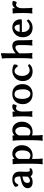

<svg xmlns="http://www.w3.org/2000/svg" viewBox="1622 -2354 967 4252"><g transform="rotate(-90 2106.0 -228.5)"><path d="M323.2 -215.8 257.8 -200.2Q218.3 -190.4 199.2 -164.8Q180.2 -139.2 180.2 -106.9Q180.2 -82.5 192.6 -65.7Q205.1 -48.8 230 -48.8Q265.1 -48.8 312 -86.9Q319.8 -92.8 319.8 -107.9ZM414.1 9.8Q351.6 9.8 329.1 -36.1Q295.9 -9.8 267.8 0Q239.7 9.8 194.8 9.8Q137.7 9.8 100.8 -18.3Q64 -46.4 64 -101.1Q64 -152.8 106 -189Q147.9 -225.1 221.2 -242.2L329.1 -268.1H327.1Q324.2 -268.1 324.2 -274.9Q324.2 -391.1 249 -391.1Q228 -391.1 210.2 -383.1Q192.4 -375 180.2 -361.8Q168 -348.6 160.4 -335.9Q152.8 -323.2 147.9 -310.1L111.8 -311Q96.2 -341.8 94.2 -377Q115.2 -401.4 157.5 -420.7Q199.7 -439.9 254.9 -439.9Q281.2 -439.9 304.4 -436Q327.6 -432.1 351.6 -420.9Q375.5 -409.7 392.6 -392.1Q409.7 -374.5 420.4 -344.7Q431.2 -314.9 431.2 -275.9Q431.2 -252.9 430.2 -231Q429.7 -214.4 428.2 -175.8Q426.8 -137.2 426.8 -127.9Q426.8 -49.8 458 -49.8Q467.8 -49.8 497.1 -61L506.8 -25.9Q472.2 9.8 414.1 9.8Z M711.9 -293.9V-69.8L709 -73.2Q723.1 -56.2 745.1 -47.6Q767.1 -39.1 788.1 -39.1Q840.3 -39.1 870.6 -84.7Q900.9 -130.4 900.9 -220.2Q900.9 -294.4 872.6 -334.2Q844.2 -374 808.1 -374Q776.9 -374 751.5 -352.3Q726.1 -330.6 710.9 -292ZM830.1 -439.9Q873.5 -439.9 909.4 -422.4Q945.3 -404.8 968.3 -375.2Q991.2 -345.7 1003.7 -308.3Q1016.1 -271 1016.1 -231Q1016.1 -124.5 953.6 -57.4Q891.1 9.8 788.1 9.8Q745.1 9.8 711.9 -2.9V26.9Q711.9 159.2 719.7 223.1L717.8 234.9Q681.6 229 656.7 229Q631.3 229 597.2 234.9L594.7 223.1Q605 143.1 605 26.9V-234.9Q605 -359.9 594.7 -422.9L597.2 -433.1Q649.4 -427.7 689 -436Q703.1 -436 707.5 -433.1Q711.9 -430.2 711.9 -420.9V-390.1Q760.7 -439.9 830.1 -439.9Z M1232.9 -293.9V-69.8L1230 -73.2Q1244.1 -56.2 1266.1 -47.6Q1288.1 -39.1 1309.1 -39.1Q1361.3 -39.1 1391.6 -84.7Q1421.9 -130.4 1421.9 -220.2Q1421.9 -294.4 1393.6 -334.2Q1365.2 -374 1329.1 -374Q1297.9 -374 1272.5 -352.3Q1247.1 -330.6 1231.9 -292ZM1351.1 -439.9Q1394.5 -439.9 1430.4 -422.4Q1466.3 -404.8 1489.3 -375.2Q1512.2 -345.7 1524.7 -308.3Q1537.1 -271 1537.1 -231Q1537.1 -124.5 1474.6 -57.4Q1412.1 9.8 1309.1 9.8Q1266.1 9.8 1232.9 -2.9V26.9Q1232.9 159.2 1240.7 223.1L1238.8 234.9Q1202.6 229 1177.7 229Q1152.3 229 1118.2 234.9L1115.7 223.1Q1126 143.1 1126 26.9V-234.9Q1126 -359.9 1115.7 -422.9L1118.2 -433.1Q1170.4 -427.7 1210 -436Q1224.1 -436 1228.5 -433.1Q1232.9 -430.2 1232.9 -420.9V-390.1Q1281.7 -439.9 1351.1 -439.9Z M1871.1 -439.9Q1890.1 -439.9 1918.9 -429.2L1923.8 -422.9Q1919.9 -397.5 1912.1 -374.5Q1904.3 -351.6 1899.9 -346.2L1874 -344.2Q1859.4 -357.9 1835 -357.9Q1804.7 -357.9 1783.2 -319.1Q1761.7 -280.3 1761.7 -231.9V-181.2Q1761.7 -65.4 1770 -5.9L1768.1 5.9Q1733.9 0 1707 0Q1681.2 0 1647 5.9L1645 -5.9Q1654.8 -72.3 1654.8 -181.2V-234.9Q1654.8 -362.8 1645 -422.9L1647 -433.1Q1699.2 -427.7 1738.8 -436Q1752.9 -436 1757.3 -433.1Q1761.7 -430.2 1761.7 -420.9V-377.9Q1784.7 -408.7 1810.1 -424.3Q1835.4 -439.9 1871.1 -439.9Z M1924.8 -205.1Q1924.8 -312 1986.3 -376Q2047.9 -439.9 2150.4 -439.9Q2254.9 -439.9 2311.8 -378.9Q2368.7 -317.9 2368.7 -213.9Q2368.7 -114.3 2308.6 -52.2Q2248.5 9.8 2146.5 9.8Q2044.9 9.8 1984.9 -51.3Q1924.8 -112.3 1924.8 -205.1ZM2143.6 -391.1Q2114.7 -391.1 2093.8 -376.7Q2072.8 -362.3 2061.8 -337.4Q2050.8 -312.5 2045.7 -283.9Q2040.5 -255.4 2040.5 -222.2Q2040.5 -191.4 2045.9 -162.1Q2051.3 -132.8 2063.5 -103.8Q2075.7 -74.7 2099.4 -56.9Q2123 -39.1 2155.8 -39.1Q2198.2 -39.1 2225.8 -83.7Q2253.4 -128.4 2253.4 -195.8Q2253.4 -232.9 2250.7 -261Q2248 -289.1 2240.7 -314.5Q2233.4 -339.8 2221.4 -356Q2209.5 -372.1 2189.9 -381.6Q2170.4 -391.1 2143.6 -391.1Z M2659.2 -391.1Q2613.3 -391.1 2581.8 -344.7Q2550.3 -298.3 2550.3 -224.1Q2550.3 -149.9 2585.9 -103Q2621.6 -56.2 2670.4 -56.2Q2726.1 -56.2 2767.6 -88.9H2789.6L2813.5 -64Q2785.2 -25.9 2741.9 -8.1Q2698.7 9.8 2649.4 9.8Q2551.8 9.8 2493.7 -51.3Q2435.5 -112.3 2435.5 -211.9Q2435.5 -262.7 2455.3 -306.6Q2475.1 -350.6 2507.6 -379.2Q2540 -407.7 2580.1 -423.8Q2620.1 -439.9 2661.1 -439.9Q2737.8 -439.9 2802.2 -405.8L2804.2 -402.8Q2804.2 -365.2 2792.5 -324.2L2755.4 -323.2Q2737.3 -356 2711.4 -373.5Q2685.5 -391.1 2659.2 -391.1Z M2943.4 -201.2V-475.1Q2943.4 -615.2 2936.5 -664.1L2938.5 -670.9Q2945.3 -671.4 2951.4 -672.1Q2957.5 -672.9 2962.2 -673.6Q2966.8 -674.3 2972.2 -675.3Q2977.5 -676.3 2981 -677Q2984.4 -677.7 2989.3 -679.2Q2994.1 -680.7 2996.6 -681.4Q2999 -682.1 3003.9 -683.8Q3008.8 -685.5 3010.5 -686.3Q3012.2 -687 3017.8 -689.2Q3023.4 -691.4 3025.4 -691.9Q3054.2 -691.9 3054.2 -676.8Q3050.3 -615.7 3050.3 -493.2V-365.2Q3090.3 -403.3 3132.8 -421.6Q3175.3 -439.9 3206.5 -439.9Q3278.8 -439.9 3309.6 -400.6Q3340.3 -361.3 3340.3 -279.8V-181.2Q3340.3 -62 3348.1 -5.9L3346.2 5.9Q3311.5 0 3286.1 0Q3259.8 0 3225.1 5.9L3223.1 -5.9Q3233.4 -85.4 3233.4 -181.2V-276.9Q3233.4 -331.5 3220.5 -351.3Q3207.5 -371.1 3176.3 -371.1Q3152.8 -371.1 3117.2 -347.7Q3081.5 -324.2 3046.4 -282.2L3050.3 -285.2V-201.2Q3050.3 -62 3058.1 -5.9L3056.2 5.9Q3020 0 2995.1 0Q2969.7 0 2935.5 5.9L2933.1 -5.9Q2943.4 -75.7 2943.4 -201.2Z M3524.9 -276.9H3688V-285.2Q3688 -334.5 3666.7 -362.8Q3645.5 -391.1 3621.1 -391.1Q3611.8 -391.1 3599.6 -386.2Q3587.4 -381.3 3572.3 -370.1Q3557.1 -358.9 3543.9 -334.5Q3530.8 -310.1 3524.9 -276.9ZM3772.9 -123 3802.2 -82Q3772 -40 3724.1 -15.1Q3676.3 9.8 3618.2 9.8Q3565.9 9.8 3524.9 -7.3Q3483.9 -24.4 3458.3 -54.7Q3432.6 -85 3419.4 -124Q3406.2 -163.1 3406.2 -209Q3406.2 -251.5 3418.9 -289.1Q3431.6 -326.7 3453.1 -353.8Q3474.6 -380.9 3502.2 -400.6Q3529.8 -420.4 3560.3 -430.2Q3590.8 -439.9 3621.1 -439.9Q3661.6 -439.9 3693.8 -428Q3726.1 -416 3746.6 -397Q3767.1 -377.9 3780.5 -352.3Q3793.9 -326.7 3799.6 -301.3Q3805.2 -275.9 3805.2 -249Q3805.2 -239.3 3796.4 -233.6Q3787.6 -228 3772.9 -228H3521Q3521 -159.7 3541 -125Q3557.1 -94.7 3584.2 -75.4Q3611.3 -56.2 3645 -56.2Q3676.8 -56.2 3711.2 -75.4Q3745.6 -94.7 3772.9 -123Z M4159.2 -439.9Q4178.2 -439.9 4207 -429.2L4211.9 -422.9Q4208 -397.5 4200.2 -374.5Q4192.4 -351.6 4188 -346.2L4162.1 -344.2Q4147.5 -357.9 4123 -357.9Q4092.8 -357.9 4071.3 -319.1Q4049.8 -280.3 4049.8 -231.9V-181.2Q4049.8 -65.4 4058.1 -5.9L4056.2 5.9Q4022 0 3995.1 0Q3969.2 0 3935.1 5.9L3933.1 -5.9Q3942.9 -72.3 3942.9 -181.2V-234.9Q3942.9 -362.8 3933.1 -422.9L3935.1 -433.1Q3987.3 -427.7 4026.9 -436Q4041 -436 4045.4 -433.1Q4049.8 -430.2 4049.8 -420.9V-377.9Q4072.8 -408.7 4098.1 -424.3Q4123.5 -439.9 4159.2 -439.9Z"/></g></svg>

Font: Linear Smooth
Style: Bold
Weight: 700
Designer: Philipp H. Poll, Flanker
Foundry: Philipp H. Poll, reworked by Flanker
Version: Version 1.061 | FøM Fix